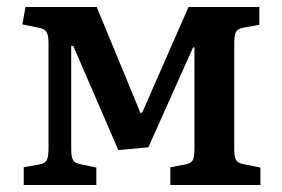

<svg xmlns="http://www.w3.org/2000/svg" viewBox="-20 -530 808 550"><path d="M48 0V-51L93 -59Q109 -62 114 -71.5Q119 -81 119 -107V-406Q119 -429 113.5 -438Q108 -447 94 -450L44 -460L53 -510H257L383 -205L388 -209L520 -510H723V-459L678 -451Q661 -448 656 -438.5Q651 -429 651 -404V-102Q651 -81 656 -72Q661 -63 677 -60L726 -50V0H468V-51L511 -59Q527 -62 532 -71Q537 -80 537 -105V-394H533L405 -108L319 -100L190 -398L184 -399V-103Q184 -81 189 -72Q194 -63 209 -60L256 -50V0Z"/></svg>

Font: Literata 18pt Medium
Style: Regular
Weight: 500
Designer: Latin by Veronika Burian and Jose Scaglione. Greek by Irene Vlachou. Cyrillic by Vera Evstafieva.
Foundry: TypeTogether
Version: Version 3.103;gftools[0.9.29]